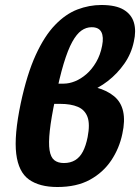

<svg xmlns="http://www.w3.org/2000/svg" viewBox="-20 -737 561 769"><path d="M210 12Q138 12 96 -18Q54 -48 45 -121Q36 -194 63 -323Q88 -440 123 -516.5Q158 -593 200.5 -637Q243 -681 290 -699Q337 -717 386 -717Q444 -717 475.5 -698Q507 -679 516.5 -646Q526 -613 516 -570Q506 -522 478 -482Q450 -442 412 -412.5Q374 -383 329.5 -366.5Q285 -350 240 -350L265 -398Q381 -398 437 -351.5Q493 -305 470 -201Q458 -143 425.5 -94.5Q393 -46 340 -17Q287 12 210 12ZM236 -84Q262 -84 281 -95.5Q300 -107 312 -130Q324 -153 331 -188Q341 -240 330.5 -268.5Q320 -297 292 -309Q264 -321 221 -321H166L182 -402H235Q257 -402 280.5 -411.5Q304 -421 326 -440Q348 -459 365 -488Q382 -517 389 -554Q396 -589 386 -608.5Q376 -628 347 -628Q325 -628 306 -614.5Q287 -601 269.5 -569.5Q252 -538 235 -482Q218 -426 201 -340Q185 -264 179.5 -214Q174 -164 178.5 -135.5Q183 -107 197.5 -95.5Q212 -84 236 -84Z"/></svg>

Font: Ysabeau ExtraBold
Style: Italic
Weight: 800
Italic angle: -12°
Designer: Christian Thalmann (Catharsis Fonts)
Version: Version 2.002